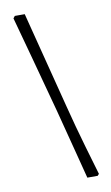

<svg xmlns="http://www.w3.org/2000/svg" viewBox="-89 -721 507 877"><g transform="rotate(-10 164.5 -282.5)"><path d="M206 -226Q230 -131 259.5 -29.5Q289 72 298 102L291 110H243Q236 82 213 -6.5Q190 -95 159 -215Q122 -354 86 -485.5Q50 -617 37 -665L45 -675H91Z"/></g></svg>

Font: Sahitya
Style: Regular
Weight: 400
Designer: Juan Pablo del Peral
Foundry: Juan Pablo del Peral (http://www.huertatipografica.com)
Version: Version 1.001;PS 001.000;hotconv 1.0.70;makeotf.lib2.5.58329